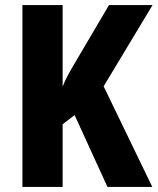

<svg xmlns="http://www.w3.org/2000/svg" viewBox="-20 -734 619 754"><path d="M578 0 387 -395 579 -714H408L276 -490C255 -455 237 -423 226 -394V-714H68V0H226V-246L273 -282L402 0Z"/></svg>

Font: Noto Sans Georgian Condensed ExtraBold
Style: Regular
Weight: 800
Width: 3
Designer: Monotype Design Team, Akaki Razmadze
Foundry: Google LLC
Version: Version 2.005